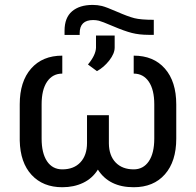

<svg xmlns="http://www.w3.org/2000/svg" viewBox="-20 -763 808 793"><path d="M343.3 -496.6Q375 -534.7 376.5 -565.4V-616.2H453.6V-566.4Q453.6 -542 431.4 -513.4Q409.2 -484.9 380.4 -469.2ZM615.2 -681.2V-619.1H593.8Q555.2 -619.1 524.4 -627Q493.7 -634.8 446.8 -654.8Q399.9 -674.8 388.2 -677.5Q376.5 -680.2 364.7 -680.2Q309.1 -680.2 309.1 -626V-618.7H246.6V-636.2Q246.6 -689.9 277.6 -716.3Q308.6 -742.7 362.8 -742.7Q382.8 -742.7 400.9 -738.3Q418.9 -733.9 463.6 -714.4Q508.3 -694.8 534.9 -688Q561.5 -681.2 615.2 -681.2ZM532.2 -533.2Q614.3 -533.2 661.1 -479.7Q708 -426.3 708 -331.5V-190.4Q708 -96.2 661.1 -43Q614.3 10.3 532.2 10.3Q430.7 10.3 384.3 -62.5Q361.3 -25.9 323.2 -7.8Q285.2 10.3 237.3 10.3Q157.7 10.3 110.6 -40.5Q63.5 -91.3 61.5 -182.6V-332Q61.5 -426.3 108.4 -479.7Q155.3 -533.2 237.3 -533.2V-459Q197.3 -459 174.6 -425.8Q151.9 -392.6 151.9 -332V-190.4Q151.9 -130.4 174.3 -96.9Q196.8 -63.5 237.3 -63.5Q285.2 -63.5 312.3 -92.8Q339.4 -122.1 339.4 -172.4V-287.1H429.7V-170.9Q430.2 -120.6 457.5 -92Q484.9 -63.5 532.2 -63.5Q571.8 -63.5 594.5 -96.7Q617.2 -129.9 617.2 -190.9V-332Q617.2 -392.6 594.5 -425.8Q571.8 -459 532.2 -459Z"/></svg>

Font: MAUL
Style: Regular
Weight: 400
Designer: MAUL
Version: Version 1.0; 2020; ttfautohint (v1.8.3)